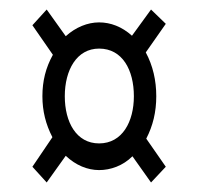

<svg xmlns="http://www.w3.org/2000/svg" viewBox="-20 -547 415 403"><path d="M78 -164 118 -220C139 -200 164 -190 188 -190C212 -190 238 -199 258 -219L297 -164L328 -197L287 -256C301 -283 308 -312 308 -345C308 -378 301 -409 286 -437L328 -497L297 -527L257 -472C236 -491 212 -500 188 -500C164 -500 139 -490 118 -471L78 -527L48 -494L91 -432C76 -405 69 -377 69 -345C69 -314 76 -286 90 -259L48 -197ZM188 -246C140 -246 116 -291 116 -345C116 -400 141 -445 188 -445C237 -445 261 -400 261 -345C261 -292 237 -246 188 -246Z"/></svg>

Font: Inconsolata Condensed
Style: Regular
Weight: 400
Width: 3
Monospace: yes
Designer: Raph Levien, Cyreal, Brenton Simpson
Foundry: Raph Levien, Cyreal, Google
Version: Version 3.100